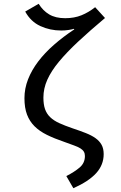

<svg xmlns="http://www.w3.org/2000/svg" viewBox="-20 -770 640 1013"><path d="M527 43Q527 100 487.5 143.5Q448 187 367 223L330 159Q373 137 400.5 113.5Q428 90 428 53Q428 40 422.5 30.5Q417 21 404.5 13Q392 5 371 -2.5Q350 -10 320 -21Q267 -39 227.5 -58.5Q188 -78 162 -104Q136 -130 122.5 -165.5Q109 -201 109 -252Q109 -303 128 -351.5Q147 -400 181.5 -445.5Q216 -491 264.5 -533.5Q313 -576 372 -615L370 -618Q362 -615 342.5 -612Q323 -609 303 -609Q244 -609 193 -632.5Q142 -656 113 -709L184 -750Q206 -714 239.5 -694Q273 -674 324 -674Q372 -674 410 -689.5Q448 -705 482 -732L534 -675Q453 -607 392.5 -550.5Q332 -494 291 -444.5Q250 -395 229.5 -349Q209 -303 209 -255Q209 -219 217.5 -194.5Q226 -170 244.5 -152Q263 -134 292.5 -120.5Q322 -107 363 -93Q402 -80 432.5 -68Q463 -56 484 -41Q505 -26 516 -6Q527 14 527 43Z"/></svg>

Font: Wlorlttqgufhjawjgtejqphaquk
Style: Regular
Weight: 400
Monospace: yes
Designer: Carrois Corporate & Edenspiekermann
Foundry: Carrois Corporate GbR & Edenspiekermann AG
Version: Version 2.001